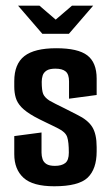

<svg xmlns="http://www.w3.org/2000/svg" viewBox="-20 -644 387 670"><path d="M43 -624.3H117.6L174.4 -575.5L231.3 -624.3H305.2L220.5 -526.1H127.7ZM169.1 6Q94.5 6 62.2 -23.5Q29.8 -53 29.8 -106V-169.1L124.9 -181.7V-111.3Q124.9 -99.5 128.5 -88.8Q132 -78 142.1 -71.6Q152.2 -65.2 171.7 -65.2Q195 -65.2 207.6 -75Q220.2 -84.7 220.2 -111.3Q220.2 -148.4 214.5 -165.7Q208.7 -183.1 183.6 -195.5Q175.6 -199.8 164.4 -205.1Q153.2 -210.5 141.2 -216.3Q129.1 -222.2 118.3 -227.5Q107.4 -232.8 99.8 -237.2Q69.8 -254.1 54.8 -269.9Q39.9 -285.7 34.9 -303.2Q29.8 -320.7 29.8 -341.8V-360.7Q29.8 -420.7 65 -448.2Q100.1 -475.7 176.4 -475.7Q252.3 -475.7 284.8 -450.7Q317.3 -425.7 317.3 -369.7V-312.5L220.9 -299.6V-359.7Q220.9 -384.6 209.3 -394.5Q197.6 -404.4 173.4 -404.4Q152.5 -404.4 142.2 -397.5Q132 -390.6 128.8 -380.2Q125.6 -369.8 125.6 -358.7Q125.6 -328 130.8 -315.9Q136 -303.9 152.1 -293.2Q160.2 -288.5 173.9 -281.5Q187.6 -274.5 206.8 -265.2Q226 -255.8 249.2 -243.6Q286.6 -225.5 301.9 -200.9Q317.3 -176.2 317.3 -130.9V-115.6Q317.3 -54 285.8 -24Q254.3 6 169.1 6Z"/></svg>

Font: Smooch Sans Thin
Style: Regular
Weight: 100
Designer: Robert E. Leuschke
Foundry: Robert E. Leuschke
Version: Version 1.010